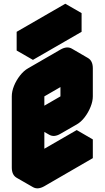

<svg xmlns="http://www.w3.org/2000/svg" viewBox="-20 -955 560 1026"><path d="M217 -540 390 -640Q424 -660 450 -645Q476 -630 476 -590V-440Q476 -414 464 -384Q452 -354 432.5 -328.5Q413 -303 390 -290L303 -240Q269 -220 243 -235Q217 -250 217 -290V-60L476 -210V-110L217 40Q182 60 156 45Q130 30 130 -10V-390Q130 -417 142 -446.5Q154 -476 174 -501.5Q194 -527 217 -540ZM390 -540 217 -440V-290L390 -390ZM156 -735 416 -885V-785L156 -635ZM476 -210 217 -60 130 -110 390 -260ZM390 -540V-390L303 -440V-590ZM217 -290Q217 -250 243 -235L156 -285Q130 -300 130 -340ZM390 -390 217 -290 130 -340 303 -440ZM450 -645Q424 -660 390 -640L217 -540Q194 -527 174 -501.5Q154 -476 142 -446.5Q130 -417 130 -390V-10Q130 30 156 45L69 -5Q43 -20 43 -60V-440Q43 -467 55 -496.5Q67 -526 87 -551.5Q107 -577 130 -590L303 -690Q338 -710 364 -695ZM416 -885 156 -735 69 -785 329 -935ZM156 -735V-635L69 -685V-785Z"/></svg>

Font: Nabla Normal
Style: Regular
Weight: 400
Designer: Arthur Reinders Folmer
Version: Version 1.000